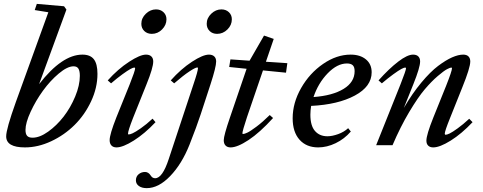

<svg xmlns="http://www.w3.org/2000/svg" viewBox="-20 -745 2479 985"><path d="M107.9 11.2Q11.7 11.2 11.7 -45.4Q11.7 -83 61 -220.7L228 -682.1L158.2 -693.4L168.9 -725.1L308.6 -712.9L320.8 -695.8L180.7 -313.5Q298.3 -464.8 402.8 -464.8Q442.9 -464.8 461.4 -441.2Q480 -417.5 480 -366.2Q480 -294.9 447.3 -225.1Q414.6 -155.3 362.5 -103.8Q310.5 -52.2 242.9 -20.5Q175.3 11.2 107.9 11.2ZM147 -38.6Q183.6 -38.6 227.1 -69.6Q270.5 -100.6 306.2 -146.5Q341.8 -192.4 365.7 -249.8Q389.6 -307.1 389.6 -356Q389.6 -380.9 382.3 -392.8Q375 -404.8 357.4 -404.8Q325.7 -404.8 281.5 -367.7Q237.3 -330.6 200.2 -279.3Q163.1 -228 137 -171.4Q110.8 -114.7 110.8 -78.6Q110.8 -57.1 119.4 -47.9Q127.9 -38.6 147 -38.6Z M758.8 -571.3Q735.4 -571.3 720.2 -585.9Q705.1 -600.6 705.1 -623Q705.1 -652.3 728.3 -674.6Q751.5 -696.8 780.3 -696.8Q803.7 -696.8 818.8 -682.4Q834 -668 834 -646Q834 -616.7 811.5 -594Q789.1 -571.3 758.8 -571.3ZM577.6 11.2Q561 11.2 551.8 1.5Q542.5 -8.3 542.5 -25.9Q542.5 -55.2 576.7 -142.1L645.5 -312.5Q673.3 -382.3 673.3 -395Q673.3 -398.4 668.5 -398.4Q663.1 -398.4 648.9 -390.9Q634.8 -383.3 608.2 -364Q581.5 -344.7 549.8 -317.4L532.7 -332.5Q585 -390.6 641.8 -427.7Q698.7 -464.8 729 -464.8Q746.6 -464.8 756.3 -455.6Q766.1 -446.3 766.1 -429.7Q766.1 -397.5 731.9 -313L662.6 -140.1Q636.7 -73.7 636.7 -59.1Q636.7 -55.2 640.1 -55.2Q647 -55.2 660.6 -61.3Q674.3 -67.4 702.4 -86.9Q730.5 -106.4 762.7 -136.2L777.8 -118.2Q722.2 -59.1 666.3 -23.9Q610.4 11.2 577.6 11.2Z M1093.8 -571.3Q1070.3 -571.3 1055.4 -585.9Q1040.5 -600.6 1040.5 -623Q1040.5 -652.3 1063.7 -674.6Q1086.9 -696.8 1115.7 -696.8Q1139.2 -696.8 1154.3 -682.4Q1169.4 -668 1169.4 -646Q1169.4 -616.2 1146.7 -593.8Q1124 -571.3 1093.8 -571.3ZM732.9 220.2Q707.5 220.2 692.4 209.2Q677.2 198.2 677.2 180.2Q677.2 160.6 691.2 148.9Q705.1 137.2 724.1 137.2Q741.7 137.2 753.4 155.8Q761.7 169.4 775.9 169.4Q813.5 169.4 845.7 70.8L972.7 -313Q995.6 -380.4 995.6 -395.5Q995.6 -398.9 992.2 -398.9Q982.4 -398.9 951.4 -378.4Q920.4 -357.9 873.5 -317.4L856 -332.5Q908.2 -391.1 964.6 -428Q1021 -464.8 1051.8 -464.8Q1069.3 -464.8 1079.1 -455.6Q1088.9 -446.3 1088.9 -429.7Q1088.9 -401.4 1060.1 -313L1009.3 -157.7Q989.3 -96.7 952.1 -2.4Q912.6 96.7 853 158.4Q793.5 220.2 732.9 220.2Z M1163.1 11.2Q1146.5 11.2 1137.2 1.7Q1127.9 -7.8 1127.9 -25.9Q1127.9 -49.3 1159.7 -142.1L1245.1 -392.1L1155.8 -401.4L1162.1 -440.4L1260.3 -433.6L1334.5 -562.5L1384.3 -545.4L1344.2 -428.2L1454.1 -420.9L1447.3 -372.1L1329.1 -383.8L1247.1 -144Q1223.6 -72.8 1223.6 -61Q1223.6 -57.6 1227.1 -57.6Q1233.9 -57.6 1248.8 -64.5Q1263.7 -71.3 1295.4 -95Q1327.1 -118.7 1363.8 -154.8L1380.9 -139.6Q1312.5 -64.5 1255.1 -26.6Q1197.8 11.2 1163.1 11.2Z M1612.3 11.2Q1551.8 11.2 1516.6 -28.3Q1481.4 -67.9 1481.4 -138.2Q1481.4 -217.3 1524.9 -293.5Q1568.4 -369.6 1637.7 -417.2Q1707 -464.8 1778.8 -464.8Q1827.6 -464.8 1857.2 -440.4Q1886.7 -416 1886.7 -374Q1886.7 -301.3 1800.5 -254.9Q1714.4 -208.5 1576.2 -201.7Q1572.3 -177.2 1572.3 -156.2Q1572.3 -100.1 1595.9 -73Q1619.6 -45.9 1659.7 -45.9Q1684.1 -45.9 1714.6 -56.9Q1745.1 -67.9 1766.1 -87.4L1779.8 -70.3Q1747.1 -32.2 1702.1 -10.5Q1657.2 11.2 1612.3 11.2ZM1759.8 -419.4Q1710 -419.4 1661.1 -368.9Q1612.3 -318.4 1588.4 -247.1Q1686.5 -254.4 1742.9 -289.1Q1799.3 -323.7 1799.3 -379.9Q1799.3 -401.4 1789.6 -410.4Q1779.8 -419.4 1759.8 -419.4Z M1909.7 0 2034.7 -312.5Q2063 -384.3 2063 -395Q2063 -398.4 2058.1 -398.4Q2052.7 -398.4 2038.6 -390.9Q2024.4 -383.3 1997.8 -364Q1971.2 -344.7 1939 -317.4L1921.9 -332.5Q1975.6 -392.6 2022.7 -428.7Q2069.8 -464.8 2099.1 -464.8Q2116.7 -464.8 2126 -455.6Q2135.3 -446.3 2135.3 -429.7Q2135.3 -399.4 2100.6 -313L2051.8 -191.4Q2095.2 -265.6 2141.6 -321.3Q2188 -377 2227.5 -406.7Q2267.1 -436.5 2299.3 -450.7Q2331.5 -464.8 2356.4 -464.8Q2374 -464.8 2383.3 -455.6Q2392.6 -446.3 2392.6 -429.7Q2392.6 -397.5 2351.6 -296.4L2289.1 -140.1Q2261.7 -72.3 2261.7 -59.1Q2261.7 -53.7 2266.6 -53.7Q2272.9 -53.7 2286.9 -60.3Q2300.8 -66.9 2328.1 -86.7Q2355.5 -106.4 2387.2 -135.7L2404.3 -118.2Q2348.1 -58.6 2292.2 -23.7Q2236.3 11.2 2202.6 11.2Q2186 11.2 2176.8 2.2Q2167.5 -6.8 2167.5 -23.4Q2167.5 -53.2 2203.1 -142.1L2269 -305.7Q2298.8 -380.9 2298.8 -395Q2298.8 -398.4 2294.9 -398.4Q2289.6 -398.4 2273.4 -390.1Q2257.3 -381.8 2225.6 -354.7Q2193.8 -327.6 2159.2 -286.9Q2124.5 -246.1 2079.3 -170.4Q2034.2 -94.7 1993.7 0Z"/></svg>

Font: Elstob 6pt Medium
Style: Italic
Weight: 500
Italic angle: -20°
Designer: Peter S. Baker
Version: Version 1.015